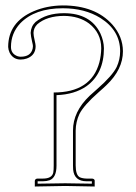

<svg xmlns="http://www.w3.org/2000/svg" viewBox="-20 -678 497 700"><path d="M428.2 -491.2Q428.2 -424.8 368.2 -367.7Q359.4 -358.9 340.3 -342.3Q285.2 -293.9 269.5 -262.2Q256.3 -233.9 255.9 -202.1V-75.2Q255.9 -39.6 271 -31.7Q280.8 -27.3 295.9 -26.9H315.9Q324.2 -25.9 325.2 -20V2Q324.2 2 217.8 0L106.9 2V-19Q108.4 -26.4 116.2 -26.9H136.2Q169.9 -26.9 174.3 -49.3Q175.8 -57.6 175.8 -74.2V-340.8Q312.5 -340.8 342.3 -450.7Q348.6 -475.6 349.1 -502Q349.1 -557.6 304.7 -592.3Q268.1 -619.6 212.9 -620.1Q150.9 -619.6 116.2 -589.8Q102.5 -576.2 102.1 -558.1Q102.1 -548.8 106.4 -530.8Q109.9 -515.6 109.9 -509.8Q109.9 -476.6 78.1 -464.8Q66.9 -460.9 55.2 -460.9Q28.3 -460.9 15.1 -485.8Q10.3 -496.1 9.8 -506.8Q9.8 -597.2 103 -637.2Q151.4 -657.7 209 -658.2Q327.1 -658.2 389.6 -588.4Q427.7 -545.4 428.2 -491.2ZM418 -491.2Q418 -566.9 346.2 -612.3Q289.1 -647.9 209 -647.9Q106.9 -647.9 53.7 -592.8Q20 -556.6 20 -506.8Q20 -481.9 43.9 -473.1Q49.8 -471.2 55.2 -471.2Q92.3 -471.2 99.1 -501Q100.1 -505.9 100.1 -509.8Q100.1 -513.7 97.2 -525.4Q92.3 -546.4 91.8 -558.1Q92.8 -582 109.4 -597.7Q148.9 -629.9 212.9 -629.9Q310.5 -629.9 346.2 -555.7Q358.4 -528.8 358.9 -502Q358.9 -409.7 295.4 -363.8Q252 -333.5 186 -331.1V-74.2Q186 -30.8 161.1 -21Q149.9 -17.1 136.2 -17.1H117.2V-8.3Q181.6 -9.8 217.8 -9.8Q252.9 -9.8 314.9 -8.3V-17.1H295.9Q250.5 -17.1 246.6 -60.1Q246.1 -66.9 246.1 -75.2V-202.1Q246.1 -271 306.6 -328.6Q315.9 -337.4 335 -354Q389.6 -401.9 405.3 -433.6Q418 -460.9 418 -491.2Z"/></svg>

Font: Linux Biolinum Outline O
Style: Bold
Weight: 700
Designer: Philipp H. Poll
Foundry: Philipp H. Poll
Version: Version 0.9.2